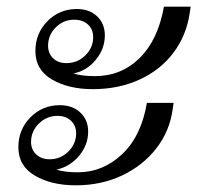

<svg xmlns="http://www.w3.org/2000/svg" viewBox="-20 -567 591 575"><path d="M86 -414Q86 -467 122 -503.5Q158 -540 210 -540Q248 -540 271 -518Q294 -496 294 -461Q294 -421 267 -388Q240 -355 200 -347Q225 -339 264 -339Q343 -339 398 -393Q453 -447 471 -547H551L548 -527Q538 -460 499 -408.5Q460 -357 397.5 -328.5Q335 -300 258 -300Q185 -300 135.5 -329Q86 -358 86 -414ZM259 -456Q259 -479 243.5 -493.5Q228 -508 202 -508Q170 -508 147 -485Q124 -462 124 -430Q124 -407 139 -392.5Q154 -378 179 -378Q212 -378 235.5 -401Q259 -424 259 -456ZM35 -126Q35 -179 71 -215.5Q107 -252 159 -252Q197 -252 220.5 -230Q244 -208 244 -173Q244 -133 217 -100.5Q190 -68 149 -59Q174 -51 213 -51Q288 -51 345.5 -105Q403 -159 420 -259H500L497 -239Q488 -174 448 -122.5Q408 -71 345.5 -41.5Q283 -12 207 -12Q134 -12 84.5 -41Q35 -70 35 -126ZM208 -168Q208 -191 192.5 -205.5Q177 -220 152 -220Q120 -220 96.5 -197Q73 -174 73 -142Q73 -119 88.5 -104.5Q104 -90 129 -90Q161 -90 184.5 -113Q208 -136 208 -168Z"/></svg>

Font: Fahkwang
Style: Italic
Weight: 400
Italic angle: -10°
Version: Version 1.000; ttfautohint (v1.6)